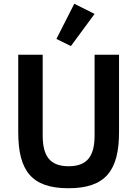

<svg xmlns="http://www.w3.org/2000/svg" viewBox="-20 -989 730 1021"><path d="M483 -915 375 -969 280 -782 357 -744ZM77 -698V-286C77 -81 148 12 344 12C540 12 613 -81 613 -286V-698H483V-269C483 -160 445 -105 345 -105C245 -105 207 -160 207 -269V-698Z"/></svg>

Font: IBM Plex Thai Looped SemiBold
Style: Regular
Weight: 600
Designer: Mike Abbink, Paul van der Laan, Pieter van Rosmalen, Ben Mitchell, Mark Frömberg
Foundry: Bold Monday
Version: Version 1.0